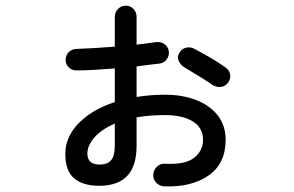

<svg xmlns="http://www.w3.org/2000/svg" viewBox="-20 -603 1040 679"><path d="M560 56Q544 55 532.5 43Q521 31 522 15Q523 -2 535 -13.5Q547 -25 563 -24Q635 -20 666.5 -45Q698 -70 698 -109Q698 -151 662 -173.5Q626 -196 564 -196Q536 -196 511 -194Q486 -192 463 -188V-88Q463 -15 429.5 19.5Q396 54 331 54Q273 54 242 27.5Q211 1 211 -59Q211 -119 258.5 -167.5Q306 -216 386 -242V-361Q349 -358 314.5 -356Q280 -354 252 -354Q236 -353 224 -364Q212 -375 212 -391Q212 -408 223.5 -419Q235 -430 251 -430Q279 -431 314 -433Q349 -435 386 -438V-543Q386 -560 397.5 -571.5Q409 -583 425 -583Q441 -583 452 -571.5Q463 -560 463 -543V-445Q501 -450 532 -454Q548 -456 561 -447.5Q574 -439 577 -422Q579 -406 569.5 -393Q560 -380 543 -378Q524 -376 504 -373.5Q484 -371 463 -368V-260Q486 -264 511.5 -266Q537 -268 564 -268Q627 -268 675.5 -248.5Q724 -229 751 -193.5Q778 -158 778 -109Q778 -24 717 18Q656 60 560 56ZM731 -303Q711 -317 681.5 -335Q652 -353 635 -363Q620 -371 612.5 -386.5Q605 -402 614 -416Q623 -431 638.5 -434.5Q654 -438 668 -430Q693 -417 725.5 -398Q758 -379 778 -364Q792 -354 794 -338.5Q796 -323 786 -310Q776 -297 760.5 -295.5Q745 -294 731 -303ZM333 -21Q359 -21 372.5 -36Q386 -51 386 -88V-166Q338 -145 313.5 -116.5Q289 -88 289 -60Q289 -21 333 -21Z"/></svg>

Font: Zen Maru Gothic Medium
Style: Regular
Weight: 500
Designer: Yoshimichi Ohira
Foundry: Positype
Version: Version 1.001